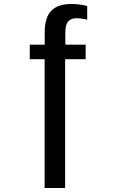

<svg xmlns="http://www.w3.org/2000/svg" viewBox="-20 -735 596 973"><path d="M421.9 -634.8Q413.1 -637.7 397.7 -640.1Q382.3 -642.6 368.2 -642.6Q338.9 -642.6 325 -625.7Q311 -608.9 311 -567.4V-508.8H414.1V-435.1H310.1V217.8H206.1V-435.1H130.9V-508.8H206.5V-570.3Q206.5 -646.5 240 -680.7Q273.4 -714.8 342.3 -714.8Q362.3 -714.8 383.8 -712.2Q405.3 -709.5 421.9 -704.1Z"/></svg>

Font: Arimo Medium
Style: Regular
Weight: 500
Designer: Steve Matteson
Foundry: Monotype Imaging Inc.
Version: Version 1.33